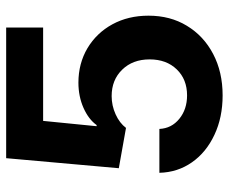

<svg xmlns="http://www.w3.org/2000/svg" viewBox="-82 -686 777 654"><g transform="rotate(-90 307.0 -359.5)"><path d="M308.6 9.8Q233.4 9.8 174.3 -18.1Q114.7 -45.9 80.6 -94.7Q46.4 -143.6 44.9 -205.6H194.3Q196.3 -164.1 228.8 -137.7Q261.2 -111.3 308.6 -111.3Q363.3 -111.3 397.2 -146.5Q431.2 -181.6 431.2 -238.8Q431.2 -296.4 396.2 -332.3Q361.3 -368.2 306.2 -368.2Q273.9 -368.2 244.1 -354.7Q214.4 -341.3 197.8 -319.3L60.5 -343.8L94.7 -727.5H539.6V-601.6H221.7L203.6 -419.4H207.5Q227.1 -446.8 266.1 -464.1Q305.2 -481.4 352.1 -481.4Q417 -481.4 469.2 -450.7Q521.5 -419.4 550.8 -365.5Q580.1 -311.5 580.1 -242.7Q580.1 -168.5 545.9 -112.3Q511.2 -54.7 449.7 -22.5Q388.2 9.8 308.6 9.8Z"/></g></svg>

Font: Inter Tight Stencil
Style: Bold
Weight: 700
Designer: Rasmus Andersson
Foundry: rsms
Version: Version 3.004;Glyphs 3.1.2 (3151)